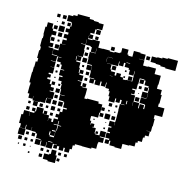

<svg xmlns="http://www.w3.org/2000/svg" viewBox="-108 -826 928 948"><g transform="rotate(15 356.0 -352.0)"><path d="M72 -75H40V-107H72V-128H69V-108H43V-128H33V-174H41V-196H71V-174H72V-195H93V-203H78V-219H94V-204H99V-228H133V-204H138V-219H154V-203H139V-202H167V-175H168V-189H184V-175H193V-194H213V-203H198V-219H213V-234H199V-248H213V-234H225V-252H243V-258H223V-283H218V-288H193V-314H216V-316H191V-342H187V-368H183V-381H166V-401H181V-407H162V-435H181V-438H163V-460H155V-470H135V-492H152V-494H130V-467H105V-465H130V-437H111V-436H131V-406H111V-399H124V-383H111V-374H129V-353H138V-340H155V-322H138V-318H163V-284H135V-283H158V-259H134V-282H131V-256H104V-253H68V-275H67V-260H45V-281H36V-321H37V-335H30V-387H32V-415H34V-443H42V-461H36V-501H40V-520H35V-562H38V-581H36V-621H42V-645H70V-621H76V-581H74V-562H77V-551H96V-531H77V-527H102V-495H129V-523V-498H103V-524H128V-559H155V-560H135V-582H154V-591H136V-611H154V-622H137V-640H154V-653H138V-669H154V-653H159V-670H155V-676H131V-706H155V-712H175V-722H237V-714H259V-710H285V-706H311V-676H285V-672H307V-650H285V-672H278V-649H259V-641H276V-621H256V-638H255V-616H277V-620H315V-588H338V-589H374V-585H398V-589H424V-593H430V-617H462V-593H468V-588H489V-618H523V-615H550V-587H523V-586H551V-560H575V-562H617V-534H649V-488H647V-467H672V-443H678V-399H675V-383H708V-339H670V-320H675V-282H673V-254H651V-253H668V-229H650V-217H643V-194H623V-184H614V-163H587V-160H553V-134H519V-137H492V-159H486V-141H466V-161H484V-168H463V-194H479V-200H465V-222H479V-228H463V-254H489V-238H490V-257H491V-286H507H491V-315H490V-347H513V-349H494V-368H486V-351H466V-368H461V-346H431V-370H425V-394H419V-405H400V-432H377H397V-410H375V-430H369V-408H343V-430H337V-410H315V-432H335V-435H310V-464H309V-492H308V-469H284V-493H307V-497H282V-525H307H280V-557H309V-558V-582H308V-559H284V-582H277V-586H251V-612H250V-587H227V-585H250V-558H253V-524H227V-522H247V-500H227V-494H249V-468H227H253V-443H257V-460H275V-442H258V-435H280V-407H259V-404H279V-383H287V-400H305V-382H288V-379H314V-343H313V-328H326V-331H386V-322H407V-280H425V-262H407V-280H403V-254H374V-253H349H368V-230H375V-212H378V-219H394V-203H387V-201H406V-175H410V-171H432V-195H460V-167H436V-163H458V-139H436V-131H434V-103H410V-97H362V-98H349H327V-90H318V-69H308V-49H284V-67H277V-50H255V-67H245V-52H227V-70H242V-72H221V-46H191V-72H189V-48H163V-72H159V-48H133V-74H157V-78H133V-100H125V-106H101V-125H100V-107H72ZM125 -682H107V-700H125ZM94 -683H78V-699H94ZM123 -654H109V-668H123ZM88 -659H84V-663H88ZM130 -617H102V-645H130ZM95 -622H77V-640H95ZM304 -623H288V-639H304ZM712 -575H660V-579H634V-584H609V-587H582V-615H609V-618H634V-623H660V-627H712ZM126 -591H106V-611H126ZM96 -591H76V-611H96ZM395 -592H377V-610H395ZM575 -592H557V-610H575ZM95 -562H77V-580H95ZM272 -565H260V-577H272ZM121 -566H111V-576H121ZM374 -556H398V-557H374ZM480 -477H472V-468H487V-470H520V-495V-522H518V-499H494V-522H487V-554H468V-552H487V-530H465V-549H457V-530H435V-549H432V-525H400V-526H376V-525H400V-500H405V-492H427V-477H435V-492H457V-477H472V-485H480ZM371 -531V-553H370V-531ZM126 -531H106V-551H126ZM274 -533H258V-549H274ZM277 -500H255V-522H277ZM426 -501H406V-521H426ZM225 -502V-520H222V-502ZM480 -507H472V-515H480ZM546 -411H530V-407H552V-376H581V-350H585V-372H607V-353H612V-374H609V-377H582V-405H609V-407H582V-435H609V-460H605V-442H587V-460H605V-468H583V-491H576V-471H556V-491H576V-495H552V-465H525H550V-437H530V-431H546ZM102 -470V-495V-470ZM516 -471H496V-491H516ZM271 -476H261V-486H271ZM405 -469H420V-470H405ZM304 -443H288V-459H304ZM573 -444H559V-458H573ZM153 -444H139V-458H153ZM611 -408V-434H610V-408ZM303 -414H289V-428H303ZM151 -416H141V-426H151ZM568 -419H564V-423H568ZM576 -381H556V-401H576ZM149 -388H143V-394H149ZM551 -354V-375H550V-354ZM640 -353V-372V-353ZM522 -354V-371H518V-354ZM154 -353H138V-369H154ZM181 -356H171V-366H181ZM186 -321H166V-341H186ZM454 -323H438V-339H454ZM481 -326H471V-336H481ZM424 -293H408V-309H424ZM184 -293H168V-309H184ZM450 -297H442V-305H450ZM479 -298H473V-304H479ZM459 -258H433V-284H459ZM217 -260H195V-282H217ZM186 -261H166V-281H186ZM485 -262H467V-280H485ZM97 -230H75V-252H97ZM186 -231H166V-251H186ZM124 -233H108V-249H124ZM62 -235H50V-247H62ZM152 -235H140V-247H152ZM389 -238H383V-244H389ZM448 -239H444V-243H448ZM64 -203H48V-219H64ZM183 -204H169V-218H183ZM450 -207H442V-215H450ZM219 -168H200V-165H220V-139H223V-164H238V-167H222V-188H219ZM422 -175H410V-187H422ZM217 -132V-110H218V-137H200V-132ZM195 -110V-127H190V-110ZM195 -103H217V-110H195ZM124 -83H108V-99H124ZM93 -84H79V-98H93ZM195 -76H217V-79H195ZM65 -52H47V-70H65ZM93 -54H79V-68H93ZM122 -55H110V-67H122ZM255 18H217V13H192V-15H217V-20H224V-43H248V-20H255ZM183 -24H169V-38H183ZM273 -24H259V-38H273ZM303 -24H289V-38H303ZM92 -25H80V-37H92ZM212 -25H200V-37H212ZM59 -28H53V-34H59ZM118 -29H114V-33H118ZM184 7H168V-9H184ZM273 6H259V-8H273ZM120 3H112V-5H120Z"/></g></svg>

Font: Rubik Storm
Style: Regular
Weight: 400
Designer: Hubert and Fischer, NaN
Foundry: Hubert and Fischer, NaN
Version: Version 2.201